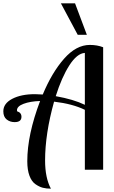

<svg xmlns="http://www.w3.org/2000/svg" viewBox="-63 -1020 686 1154"><path d="M-43 -351Q-43 -398 10.5 -426Q64 -454 147 -454Q162 -454 194 -452Q249 -584 322 -667Q395 -750 477 -750Q521 -750 557 -736V0H447V-360Q373 -396 262 -409Q208 -216 208 -55Q208 49 243 114Q216 114 194.5 108.5Q173 103 150 87Q127 71 114 36Q101 1 101 -51Q101 -210 178 -413Q118 -411 78.5 -396Q39 -381 39 -357Q39 -353 40 -351Q66 -343 66 -318Q66 -286 25 -286Q-3 -286 -23 -302Q-43 -318 -43 -351ZM272 -442Q379 -423 447 -390V-702Q400 -699 354 -627.5Q308 -556 272 -442ZM303 -1000H388L459 -811H404Z"/></svg>

Font: Lobster Two
Style: Regular
Weight: 400
Designer: Pablo Impallari
Foundry: Pablo Impallari. www.impallari.com
Version: Version 1.006